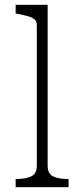

<svg xmlns="http://www.w3.org/2000/svg" viewBox="-20 -778 345 798"><path d="M178 -758V-90Q178 -56 200.5 -45Q223 -34 262 -34H265V0H45V-34H48Q87 -34 110 -45Q133 -56 133 -90V-675Q133 -689 124 -697Q115 -705 98 -710Q81 -715 55 -720L45 -722V-758Z"/></svg>

Font: Roboto Serif 20pt Thin
Style: Regular
Weight: 250
Version: Version 1.008